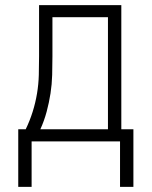

<svg xmlns="http://www.w3.org/2000/svg" viewBox="-20 -550 590 747"><path d="M51 177V-47H80Q96 -80 107 -115Q118 -150 124 -186Q130 -222 131 -258.5Q132 -295 132 -331V-530H452V-47H499V177H447V0H103V177ZM400 -47V-483H184V-331Q184 -295 183 -258.5Q182 -222 176.5 -186.5Q171 -151 161.5 -115.5Q152 -80 137 -47Z"/></svg>

Font: Lode Dark
Style: Regular
Weight: 400
Monospace: yes
Designer: Belleve Invis
Foundry: Belleve Invis
Version: Version 29.2.0; ttfautohint (v1.8.3)